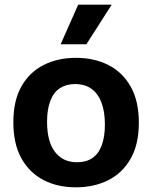

<svg xmlns="http://www.w3.org/2000/svg" viewBox="-20 -786 649 820"><path d="M304 14Q225 14 165 -17.5Q105 -49 71 -110.5Q37 -172 37 -264Q37 -356 71.5 -417Q106 -478 166.5 -508.5Q227 -539 304 -539Q383 -539 443.5 -508Q504 -477 538.5 -415.5Q573 -354 573 -262Q573 -169 537.5 -107.5Q502 -46 441.5 -16Q381 14 304 14ZM309 -93Q348 -93 374.5 -111Q401 -129 414.5 -165.5Q428 -202 428 -254Q428 -309 413.5 -347.5Q399 -386 371 -406.5Q343 -427 300 -427Q263 -427 236 -409.5Q209 -392 195 -355.5Q181 -319 181 -266Q181 -181 215 -137Q249 -93 309 -93ZM349 -597H239L314 -766H457Z"/></svg>

Font: Bricolage Grotesque
Style: Bold
Weight: 700
Designer: Mathieu Triay
Foundry: Atelier Triay
Version: Version 1.001;gftools[0.9.33.dev8+g029e19f]